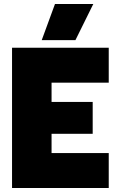

<svg xmlns="http://www.w3.org/2000/svg" viewBox="-20 -937 572 957"><path d="M254 -917H445L356 -737H188ZM40 -699H522V-525H237V-429H442V-270H237V-174H522V0H40Z"/></svg>

Font: Readiness ExtraBold
Style: Regular
Weight: 800
Designer: Katatrad Team
Foundry: CadsonDemak
Version: Version 1.00;January 16, 2020;FontCreator 12.0.0.2550 64-bit